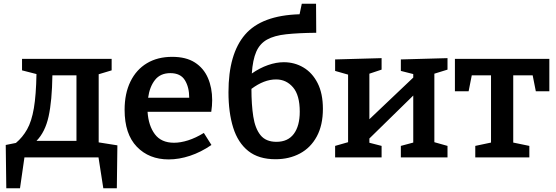

<svg xmlns="http://www.w3.org/2000/svg" viewBox="-20 -850 3001 1037"><path d="M14 167 11 -67 66 -78Q102 -108 126.5 -151.5Q151 -195 163 -266Q175 -337 177 -450L99 -470V-532H583V-470L513 -449V-81L614 -65L611 167H538L512 0H112L88 167ZM177 -89H393V-443H263Q261 -305 242.5 -221Q224 -137 177 -89Z M891 11Q785 11 719 -57.5Q653 -126 653 -257Q653 -345 684.5 -409.5Q716 -474 773.5 -508.5Q831 -543 910 -543Q985 -543 1032.5 -512.5Q1080 -482 1103 -429Q1126 -376 1126 -309Q1126 -279 1121 -246H777Q782 -171 816.5 -125Q851 -79 920 -79Q955 -79 996 -92Q1037 -105 1081 -132L1122 -67Q1065 -28 1006 -8.5Q947 11 891 11ZM900 -455Q846 -455 817 -418Q788 -381 780 -322H1002Q1002 -379 978.5 -417Q955 -455 900 -455Z M1468 10Q1377 10 1321 -34.5Q1265 -79 1239.5 -160.5Q1214 -242 1214 -352Q1214 -559 1303.5 -663Q1393 -767 1598 -773L1610 -830H1687L1688 -673Q1591 -672 1526 -665Q1461 -658 1422 -636Q1383 -614 1364 -570.5Q1345 -527 1340 -453Q1383 -483 1427.5 -498.5Q1472 -514 1513 -514Q1571 -514 1619 -485.5Q1667 -457 1695.5 -401Q1724 -345 1724 -262Q1724 -174 1691 -113Q1658 -52 1600 -21Q1542 10 1468 10ZM1471 -421Q1406 -421 1338 -370Q1338 -285 1348 -220.5Q1358 -156 1387 -120Q1416 -84 1473 -84Q1535 -84 1567 -127Q1599 -170 1599 -247Q1599 -336 1562.5 -378.5Q1526 -421 1471 -421Z M1790 0V-62L1860 -82V-447L1790 -467V-529L2041 -536V-474L1975 -452V-206L2212 -431V-450L2145 -467V-529L2397 -536V-474L2326 -452V-82L2397 -62V0H2145V-62L2212 -80V-334L1975 -102V-79L2041 -62V0Z M2547 0V-62L2632 -80V-443H2528L2511 -357H2437V-532H2947V-357H2874L2857 -443H2752V-80L2839 -62V0Z"/></svg>

Font: Bitter SemiBold
Style: Regular
Weight: 600
Designer: Sol Matas, and Bitter project Authors
Foundry: Sol Matas
Version: Version 2.001